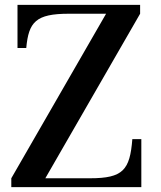

<svg xmlns="http://www.w3.org/2000/svg" viewBox="-20 -770 662 790"><path d="M52 -750V-572.5H88C98 -679.5 127 -713.5 263.5 -713.5H416.5L26.5 -36.5V0H561.5V-197.5H524.5C514.5 -70.5 486.5 -36.5 350 -36.5H166.5L556.5 -713.5V-750Z"/></svg>

Font: Bodoni* 06pt Medium
Style: Regular
Weight: 500
Version: Version 2.3